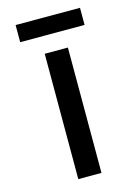

<svg xmlns="http://www.w3.org/2000/svg" viewBox="-132 -967 755 1040"><g transform="rotate(-15 245.5 -447.0)"><path d="M423 -894H62V-798H423ZM304 0V-703H174V0Z"/></g></svg>

Font: Bluebird
Style: Nrw
Weight: 400
Designer: Jasper
Foundry: Cannot Into Space Fonts
Version: Version 0.98